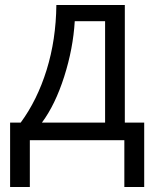

<svg xmlns="http://www.w3.org/2000/svg" viewBox="-20 -555 612 760"><path d="M396 -69.8V-471.2H275.9Q269.5 -362.8 234.1 -251.7Q198.7 -140.6 146 -69.8ZM550.8 185.1H472.2V0H98.1V185.1H20V-69.8H62Q127.4 -158.7 164.6 -278.3Q201.7 -397.9 203.1 -535.2H474.1V-69.8H550.8Z"/></svg>

Font: OpenSans
Style: Regular
Weight: 400
Foundry: Ascender Corporation
Version: Version 1.10